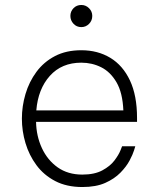

<svg xmlns="http://www.w3.org/2000/svg" viewBox="-20 -742 640 772"><path d="M307 -633Q288 -633 275.5 -646.5Q263 -660 263 -678Q263 -696 275.5 -709Q288 -722 307 -722Q325 -722 338 -709Q351 -696 351 -678Q351 -659 338 -646Q325 -633 307 -633ZM311 10Q248 10 202 -14Q156 -38 126.5 -78Q97 -118 82.5 -166.5Q68 -215 68 -265Q68 -315 82.5 -364Q97 -413 126.5 -453Q156 -493 201 -516.5Q246 -540 307 -540Q373 -540 423.5 -509.5Q474 -479 502.5 -418.5Q531 -358 531 -268V-252H125Q126 -195 148.5 -146.5Q171 -98 212 -69Q253 -40 311 -40Q360 -40 391.5 -57Q423 -74 440 -96.5Q457 -119 464 -136.5Q471 -154 471 -154H524Q524 -154 519 -137.5Q514 -121 501 -96.5Q488 -72 464 -47.5Q440 -23 403 -6.5Q366 10 311 10ZM126 -298H476Q473 -369 448.5 -411Q424 -453 387 -471.5Q350 -490 307 -490Q228 -490 180.5 -437Q133 -384 126 -298Z"/></svg>

Font: Be Vietnam Pro ExtraLight
Style: Regular
Weight: 200
Designer: Lam Bao, Tony Le, Vietanh Nguyen
Foundry: Yellow Type Foundry
Version: Version 1.002; ttfautohint (v1.8.3)